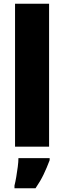

<svg xmlns="http://www.w3.org/2000/svg" viewBox="-20 -780 341 1021"><path d="M241 0H60V-760H241ZM244 72Q229 112 212 147.5Q195 183 169 221H57V207Q62 187 66.5 160.5Q71 134 74.5 107Q78 80 78 61H244Z"/></svg>

Font: Noto Sans Sinhala UI SemiCondensed Black
Style: Regular
Weight: 900
Width: 4
Designer: Jelle Bosma - Monotype Design Team
Foundry: Monotype Imaging Inc.
Version: Version 2.006; ttfautohint (v1.8.4.7-5d5b)